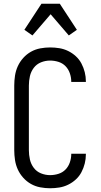

<svg xmlns="http://www.w3.org/2000/svg" viewBox="-20 -996 540 1024"><path d="M247 8Q221 8 194.5 3Q168 -2 145 -15Q122 -28 104 -48Q86 -68 75 -92Q64 -116 60 -142.5Q56 -169 56 -195V-540Q56 -566 60 -592.5Q64 -619 75 -643Q86 -667 104 -687Q122 -707 145 -720Q168 -733 194.5 -738Q221 -743 247 -743Q272 -743 296.5 -739Q321 -735 343.5 -724Q366 -713 384.5 -696Q403 -679 414.5 -657Q426 -635 432 -611Q438 -587 438 -562V-559H360V-561Q360 -583 352.5 -605Q345 -627 329.5 -643Q314 -659 292 -666Q270 -673 247 -673Q222 -673 198.5 -663.5Q175 -654 160 -634Q145 -614 139.5 -589.5Q134 -565 134 -540V-195Q134 -170 139.5 -145.5Q145 -121 160 -101Q175 -81 198.5 -71.5Q222 -62 247 -62Q270 -62 292 -69Q314 -76 329.5 -92Q345 -108 352.5 -130Q360 -152 360 -174V-176H438V-173Q438 -148 432 -124Q426 -100 414.5 -78Q403 -56 384.5 -39Q366 -22 343.5 -11Q321 0 296.5 4Q272 8 247 8ZM153 -807 110 -837 201 -976H299L390 -837L347 -807L250 -920Z"/></svg>

Font: Iosevka SS18
Style: Regular
Weight: 400
Monospace: yes
Designer: Belleve Invis
Foundry: Belleve Invis
Version: Version 25.1.1; ttfautohint (v1.8.4)